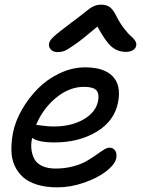

<svg xmlns="http://www.w3.org/2000/svg" viewBox="-20 -743 604 818"><path d="M225.1 -521Q207 -521 196.8 -531.7Q186.5 -542.5 189 -558.1Q191.4 -570.3 208.3 -586.4Q225.1 -602.5 287.1 -648.9Q307.6 -663.6 330.1 -681.6Q352.5 -699.7 361.6 -706.3Q370.6 -712.9 383.1 -718Q395.5 -723.1 410.2 -723.1Q434.1 -723.1 448.5 -712.2Q462.9 -701.2 477.1 -671.9Q491.7 -643.1 509.3 -620.6Q526.9 -598.1 538.1 -588.9Q549.3 -579.6 555.9 -569.3Q562.5 -559.1 560.1 -547.9Q558.1 -536.1 545.9 -529.1Q533.7 -522 517.1 -522Q481.9 -522 456.1 -543.5Q430.2 -564.9 395 -629.9Q336.9 -580.1 301.3 -554.9Q265.6 -529.8 252.9 -525.4Q240.2 -521 225.1 -521ZM224.1 55.2Q175.3 55.2 138.2 43.7Q101.1 32.2 78.1 11.7Q55.2 -8.8 42.2 -37.6Q29.3 -66.4 28.6 -101.6Q27.8 -136.7 35.2 -176.8Q44.9 -226.1 73.2 -275.6Q101.6 -325.2 141.4 -365.5Q181.2 -405.8 234.6 -430.9Q288.1 -456.1 342.8 -456.1Q423.3 -456.1 460.2 -417.7Q497.1 -379.4 482.9 -306.2Q466.8 -226.6 391.1 -181.4Q315.4 -136.2 212.9 -136.2Q141.6 -136.2 117.2 -155.8Q110.8 -129.4 114 -105.5Q117.2 -81.5 127.4 -63.7Q137.7 -45.9 160.6 -35.4Q183.6 -24.9 216.8 -24.9Q255.9 -24.9 290.3 -33.9Q324.7 -43 347.7 -56.2Q370.6 -69.3 388.9 -82.5Q407.2 -95.7 421.6 -104.7Q436 -113.8 445.8 -113.8Q462.9 -113.8 470.9 -101.1Q479 -88.4 475.1 -67.9Q469.2 -42 432.6 -13.4Q396 15.1 338.4 35.2Q280.8 55.2 224.1 55.2ZM134.8 -210.9Q139.2 -210.9 161.9 -207.5Q184.6 -204.1 209 -204.1Q283.2 -204.1 335.7 -234.1Q388.2 -264.2 397.9 -313Q403.8 -343.8 390.4 -358.4Q377 -373 337.9 -373Q275.4 -373 219 -326.7Q162.6 -280.3 133.8 -210.9Z"/></svg>

Font: Shantell Sans Bouncy
Style: Italic
Weight: 400
Italic angle: -11.31°
Designer: Stephen Nixon, Anya Danilova, Shantell Martin
Foundry: Arrow Type
Version: Version 1.006;[9816181b4]